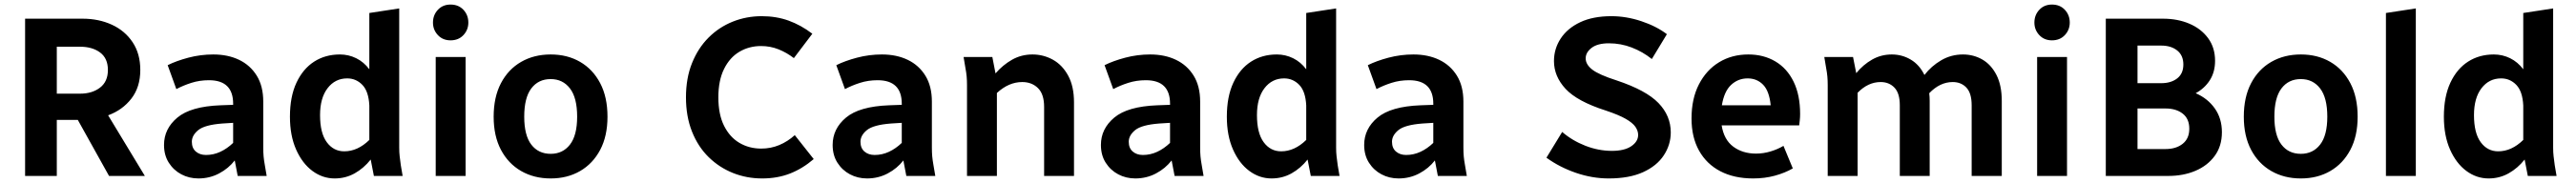

<svg xmlns="http://www.w3.org/2000/svg" viewBox="-20 -772 11292 803"><path d="M90 0V-690H342Q413 -690 470.5 -663.5Q528 -637 561.5 -586.5Q595 -536 595 -465Q595 -390 556 -339.5Q517 -289 454 -266L615 0H458L321 -246H229V0ZM229 -361H331Q384 -361 418.5 -387.5Q453 -414 453 -465Q453 -516 419 -541.5Q385 -567 331 -567H229Z M699 -136Q699 -207 757.5 -256Q816 -305 946 -310L1002 -312V-317Q1002 -420 896 -420Q855 -420 819 -408.5Q783 -397 753 -381L715 -486Q753 -505 806 -519Q859 -533 915 -533Q979 -533 1028 -509.5Q1077 -486 1105.5 -440Q1134 -394 1134 -326V-124Q1134 -103 1135.5 -86Q1137 -69 1141 -47L1149 0H1022L1009 -68Q982 -33 940.5 -11Q899 11 850 11Q809 11 775 -7Q741 -25 720 -58Q699 -91 699 -136ZM821 -150Q821 -122 838.5 -107Q856 -92 883 -92Q916 -92 946 -106Q976 -120 1002 -145V-233L954 -230Q877 -224 849 -201Q821 -178 821 -150Z M1251 -260Q1251 -348 1279.5 -409Q1308 -470 1357 -501.5Q1406 -533 1470 -533Q1508 -533 1541.5 -516.5Q1575 -500 1599 -468V-715L1730 -735V-124Q1730 -103 1732 -86Q1734 -69 1737 -47L1745 0H1619L1605 -72Q1575 -34 1535 -11.5Q1495 11 1447 11Q1394 11 1349.5 -22Q1305 -55 1278 -116Q1251 -177 1251 -260ZM1383 -267Q1383 -188 1412.5 -148Q1442 -108 1489 -108Q1548 -108 1599 -158V-309Q1596 -371 1568.5 -399.5Q1541 -428 1502 -428Q1449 -428 1416 -385Q1383 -342 1383 -267Z M1878 -673Q1878 -706 1899.5 -729Q1921 -752 1955 -752Q1990 -752 2011.5 -729Q2033 -706 2033 -673Q2033 -641 2011.5 -618Q1990 -595 1955 -595Q1921 -595 1899.5 -618Q1878 -641 1878 -673ZM1890 0V-522H2021V0Z M2144 -260Q2144 -346 2176 -407Q2208 -468 2264.5 -500.5Q2321 -533 2394 -533Q2467 -533 2523 -500.5Q2579 -468 2611 -407Q2643 -346 2643 -260Q2643 -175 2611 -114.5Q2579 -54 2523 -21.5Q2467 11 2394 11Q2321 11 2264.5 -21.5Q2208 -54 2176 -114.5Q2144 -175 2144 -260ZM2278 -260Q2278 -178 2309 -137.5Q2340 -97 2394 -97Q2447 -97 2478.5 -137.5Q2510 -178 2510 -260Q2510 -343 2478.5 -384Q2447 -425 2394 -425Q2340 -425 2309 -384Q2278 -343 2278 -260Z M2987 -345Q2987 -429 3013.5 -495Q3040 -561 3086 -607Q3132 -653 3192 -677Q3252 -701 3319 -701Q3383 -701 3437 -681.5Q3491 -662 3541 -624L3460 -517Q3429 -541 3393 -555.5Q3357 -570 3316 -570Q3264 -570 3221.5 -545Q3179 -520 3154 -469.5Q3129 -419 3129 -345Q3129 -270 3154 -220Q3179 -170 3221.5 -145Q3264 -120 3317 -120Q3359 -120 3396 -135.5Q3433 -151 3464 -179L3547 -74Q3498 -32 3443 -10.5Q3388 11 3321 11Q3253 11 3193 -13Q3133 -37 3086.5 -82.5Q3040 -128 3013.5 -194.5Q2987 -261 2987 -345Z M3630 -136Q3630 -207 3688.5 -256Q3747 -305 3877 -310L3933 -312V-317Q3933 -420 3827 -420Q3786 -420 3750 -408.5Q3714 -397 3684 -381L3646 -486Q3684 -505 3737 -519Q3790 -533 3846 -533Q3910 -533 3959 -509.5Q4008 -486 4036.5 -440Q4065 -394 4065 -326V-124Q4065 -103 4066.5 -86Q4068 -69 4072 -47L4080 0H3953L3940 -68Q3913 -33 3871.5 -11Q3830 11 3781 11Q3740 11 3706 -7Q3672 -25 3651 -58Q3630 -91 3630 -136ZM3752 -150Q3752 -122 3769.5 -107Q3787 -92 3814 -92Q3847 -92 3877 -106Q3907 -120 3933 -145V-233L3885 -230Q3808 -224 3780 -201Q3752 -178 3752 -150Z M4204 -522H4330L4344 -450Q4376 -487 4416.5 -510Q4457 -533 4506 -533Q4554 -533 4595.5 -510Q4637 -487 4662.5 -440Q4688 -393 4688 -323V0H4557V-303Q4557 -359 4530 -385.5Q4503 -412 4461 -412Q4402 -412 4350 -364V0H4219V-398Q4219 -419 4217.5 -436Q4216 -453 4212 -474Z M4806 -136Q4806 -207 4864.5 -256Q4923 -305 5053 -310L5109 -312V-317Q5109 -420 5003 -420Q4962 -420 4926 -408.5Q4890 -397 4860 -381L4822 -486Q4860 -505 4913 -519Q4966 -533 5022 -533Q5086 -533 5135 -509.5Q5184 -486 5212.5 -440Q5241 -394 5241 -326V-124Q5241 -103 5242.5 -86Q5244 -69 5248 -47L5256 0H5129L5116 -68Q5089 -33 5047.5 -11Q5006 11 4957 11Q4916 11 4882 -7Q4848 -25 4827 -58Q4806 -91 4806 -136ZM4928 -150Q4928 -122 4945.5 -107Q4963 -92 4990 -92Q5023 -92 5053 -106Q5083 -120 5109 -145V-233L5061 -230Q4984 -224 4956 -201Q4928 -178 4928 -150Z M5358 -260Q5358 -348 5386.5 -409Q5415 -470 5464 -501.5Q5513 -533 5577 -533Q5615 -533 5648.5 -516.5Q5682 -500 5706 -468V-715L5837 -735V-124Q5837 -103 5839 -86Q5841 -69 5844 -47L5852 0H5726L5712 -72Q5682 -34 5642 -11.5Q5602 11 5554 11Q5501 11 5456.5 -22Q5412 -55 5385 -116Q5358 -177 5358 -260ZM5490 -267Q5490 -188 5519.5 -148Q5549 -108 5596 -108Q5655 -108 5706 -158V-309Q5703 -371 5675.5 -399.5Q5648 -428 5609 -428Q5556 -428 5523 -385Q5490 -342 5490 -267Z M5960 -136Q5960 -207 6018.5 -256Q6077 -305 6207 -310L6263 -312V-317Q6263 -420 6157 -420Q6116 -420 6080 -408.5Q6044 -397 6014 -381L5976 -486Q6014 -505 6067 -519Q6120 -533 6176 -533Q6240 -533 6289 -509.5Q6338 -486 6366.5 -440Q6395 -394 6395 -326V-124Q6395 -103 6396.5 -86Q6398 -69 6402 -47L6410 0H6283L6270 -68Q6243 -33 6201.5 -11Q6160 11 6111 11Q6070 11 6036 -7Q6002 -25 5981 -58Q5960 -91 5960 -136ZM6082 -150Q6082 -122 6099.5 -107Q6117 -92 6144 -92Q6177 -92 6207 -106Q6237 -120 6263 -145V-233L6215 -230Q6138 -224 6110 -201Q6082 -178 6082 -150Z M6759 -80 6828 -193Q6872 -155 6929.5 -132.5Q6987 -110 7046 -110Q7101 -110 7131 -130.5Q7161 -151 7161 -180Q7161 -198 7149 -215.5Q7137 -233 7106.5 -250.5Q7076 -268 7019 -287Q6894 -327 6843 -382Q6792 -437 6792 -504Q6792 -558 6821.5 -603Q6851 -648 6907 -674.5Q6963 -701 7044 -701Q7109 -701 7175 -679Q7241 -657 7287 -622L7221 -513Q7181 -545 7133 -563.5Q7085 -582 7033 -582Q6983 -582 6957 -562Q6931 -542 6931 -516Q6931 -489 6960 -466.5Q6989 -444 7067 -419Q7196 -376 7250 -320Q7304 -264 7304 -191Q7304 -137 7273.5 -90.5Q7243 -44 7182.5 -16.5Q7122 11 7032 11Q6960 11 6888.5 -13.5Q6817 -38 6759 -80Z M7395 -252Q7395 -339 7427.5 -402Q7460 -465 7516 -499Q7572 -533 7644 -533Q7711 -533 7762.5 -502.5Q7814 -472 7842.5 -413.5Q7871 -355 7871 -272Q7871 -257 7869.5 -244Q7868 -231 7867 -222H7527Q7537 -159 7578 -128.5Q7619 -98 7678 -98Q7710 -98 7741.5 -107.5Q7773 -117 7798 -132L7839 -33Q7804 -13 7760 -1Q7716 11 7665 11Q7582 11 7521.5 -20.5Q7461 -52 7428 -111Q7395 -170 7395 -252ZM7641 -428Q7599 -428 7568.5 -399.5Q7538 -371 7528 -310H7742Q7736 -372 7709 -400Q7682 -428 7641 -428Z M7977 -522H8103L8117 -451Q8147 -488 8186.5 -510.5Q8226 -533 8273 -533Q8318 -533 8356 -510.5Q8394 -488 8416 -443Q8446 -482 8489.5 -507.5Q8533 -533 8585 -533Q8631 -533 8669.5 -511Q8708 -489 8731.5 -443.5Q8755 -398 8755 -329V0H8623V-310Q8623 -363 8600 -387.5Q8577 -412 8540 -412Q8484 -412 8437 -363Q8438 -355 8438.5 -346.5Q8439 -338 8439 -329V0H8308V-310Q8308 -363 8284.5 -387.5Q8261 -412 8224 -412Q8169 -412 8123 -365V0H7992V-398Q7992 -419 7990.5 -436Q7989 -453 7985 -474Z M8898 -673Q8898 -706 8919.5 -729Q8941 -752 8975 -752Q9010 -752 9031.5 -729Q9053 -706 9053 -673Q9053 -641 9031.5 -618Q9010 -595 8975 -595Q8941 -595 8919.5 -618Q8898 -641 8898 -673ZM8910 0V-522H9041V0Z M9211 0V-690H9462Q9526 -690 9577.5 -668Q9629 -646 9659.5 -604.5Q9690 -563 9690 -505Q9690 -456 9667 -420Q9644 -384 9605 -363Q9658 -340 9689 -296Q9720 -252 9720 -192Q9720 -131 9688.5 -88Q9657 -45 9604 -22.5Q9551 0 9485 0ZM9350 -407H9454Q9497 -407 9524 -428Q9551 -449 9551 -489Q9551 -529 9524 -550.5Q9497 -572 9454 -572H9350ZM9350 -118H9473Q9519 -118 9548 -141Q9577 -164 9577 -207Q9577 -251 9548 -273.5Q9519 -296 9473 -296H9350Z M9816 -260Q9816 -346 9848 -407Q9880 -468 9936.5 -500.5Q9993 -533 10066 -533Q10139 -533 10195 -500.5Q10251 -468 10283 -407Q10315 -346 10315 -260Q10315 -175 10283 -114.5Q10251 -54 10195 -21.5Q10139 11 10066 11Q9993 11 9936.5 -21.5Q9880 -54 9848 -114.5Q9816 -175 9816 -260ZM9950 -260Q9950 -178 9981 -137.5Q10012 -97 10066 -97Q10119 -97 10150.5 -137.5Q10182 -178 10182 -260Q10182 -343 10150.5 -384Q10119 -425 10066 -425Q10012 -425 9981 -384Q9950 -343 9950 -260Z M10439 0V-715L10570 -735V0Z M10693 -260Q10693 -348 10721.5 -409Q10750 -470 10799 -501.5Q10848 -533 10912 -533Q10950 -533 10983.5 -516.5Q11017 -500 11041 -468V-715L11172 -735V-124Q11172 -103 11174 -86Q11176 -69 11179 -47L11187 0H11061L11047 -72Q11017 -34 10977 -11.5Q10937 11 10889 11Q10836 11 10791.5 -22Q10747 -55 10720 -116Q10693 -177 10693 -260ZM10825 -267Q10825 -188 10854.5 -148Q10884 -108 10931 -108Q10990 -108 11041 -158V-309Q11038 -371 11010.5 -399.5Q10983 -428 10944 -428Q10891 -428 10858 -385Q10825 -342 10825 -267Z"/></svg>

Font: Radio Canada SemiBold
Style: Regular
Weight: 600
Designer: Charles Daoud, Etienne Aubert Bonn, Alexandre Saumier Demers, Jacques Le Bailly
Foundry: Radio-Canada
Version: Version 2.104; ttfautohint (v1.8.4.7-5d5b);gftools[0.9.28.de